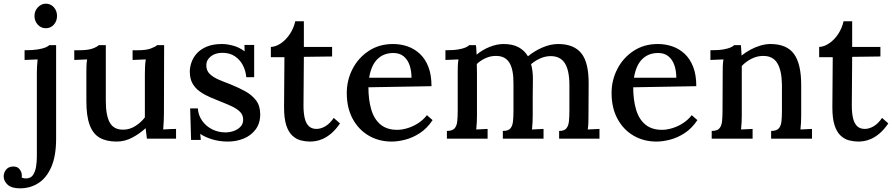

<svg xmlns="http://www.w3.org/2000/svg" viewBox="-108 -756 4864 1047"><path d="M1 271Q-45 271 -66.5 251Q-88 231 -88 206Q-88 186 -75 169.5Q-62 153 -38 152Q-13 151 -1 167Q11 183 11 200Q11 203 11 206Q11 209 10 212Q21 217 33 217Q59 217 71.5 199Q84 181 88.5 153.5Q93 126 93 99V-360Q93 -377 94 -394.5Q95 -412 97 -432Q79 -431 60.5 -430.5Q42 -430 26 -429V-482Q71 -482 98 -486.5Q125 -491 139.5 -497Q154 -503 161 -510H198V1Q198 94 172 154Q146 214 101.5 242.5Q57 271 1 271ZM142 -602Q116 -602 98 -621.5Q80 -641 80 -669Q80 -697 99 -716.5Q118 -736 142 -736Q168 -736 185.5 -716.5Q203 -697 203 -669Q203 -641 185.5 -621.5Q168 -602 142 -602Z M528 16Q472 16 435.5 -5Q399 -26 381 -74.5Q363 -123 363 -203V-360Q363 -377 363.5 -395.5Q364 -414 367 -432Q350 -431 331 -430.5Q312 -430 297 -429V-482H321Q371 -482 396 -491Q421 -500 431 -510H469V-205Q469 -126 491 -87Q513 -48 565 -49Q599 -49 630.5 -69Q662 -89 682 -116V-353Q682 -375 683 -394.5Q684 -414 687 -432Q669 -431 650 -430.5Q631 -430 615 -429V-482H644Q688 -482 713 -491Q738 -500 749 -510H787L786 -142Q786 -126 785 -98.5Q784 -71 782 -50Q799 -51 817.5 -52Q836 -53 852 -53V0H693Q691 -16 689.5 -30Q688 -44 686 -57Q655 -28 614 -6Q573 16 528 16Z M1135 16Q1088 16 1048 3.5Q1008 -9 984 -26L987 7H934L929 -165H971Q973 -128 994 -98Q1015 -68 1048.5 -51Q1082 -34 1121 -34Q1144 -34 1166 -41.5Q1188 -49 1203 -64.5Q1218 -80 1218 -103Q1218 -128 1202.5 -144.5Q1187 -161 1160.5 -174Q1134 -187 1100 -200Q1070 -212 1039.5 -225Q1009 -238 983 -256Q957 -274 942 -300.5Q927 -327 927 -366Q927 -389 936 -415.5Q945 -442 965 -464.5Q985 -487 1019 -501.5Q1053 -516 1103 -516Q1130 -516 1163.5 -507Q1197 -498 1226 -476L1225 -511H1278V-335H1235Q1232 -370 1216.5 -400Q1201 -430 1173 -449Q1145 -468 1105 -468Q1066 -468 1041.5 -448.5Q1017 -429 1017 -400Q1017 -371 1035.5 -353Q1054 -335 1084 -322Q1114 -309 1149 -296Q1191 -279 1228 -259Q1265 -239 1288 -209Q1311 -179 1311 -133Q1311 -83 1285.5 -49.5Q1260 -16 1220 0Q1180 16 1135 16Z M1583 16Q1558 16 1532.5 9.5Q1507 3 1486 -16.5Q1465 -36 1453 -73Q1441 -110 1441 -171L1443 -444H1369V-500Q1396 -501 1424 -520Q1452 -539 1473 -571Q1494 -603 1502 -640H1549V-500H1703V-448L1549 -446L1547 -179Q1547 -141 1553.5 -112.5Q1560 -84 1575.5 -68.5Q1591 -53 1618 -53Q1641 -53 1665.5 -67Q1690 -81 1712 -113L1746 -83Q1722 -48 1698 -28Q1674 -8 1652 1.5Q1630 11 1612 13.5Q1594 16 1583 16Z M2028 16Q1958 16 1902.5 -16.5Q1847 -49 1815 -108.5Q1783 -168 1783 -249Q1783 -319 1814.5 -380Q1846 -441 1903 -478.5Q1960 -516 2035 -516Q2077 -516 2114.5 -503Q2152 -490 2181.5 -462.5Q2211 -435 2228 -391.5Q2245 -348 2245 -286L1901 -280Q1901 -212 1916.5 -159Q1932 -106 1967 -77Q2002 -48 2058 -48Q2085 -48 2115.5 -57.5Q2146 -67 2173.5 -85Q2201 -103 2220 -128L2251 -101Q2221 -56 2182 -30.5Q2143 -5 2102.5 5.5Q2062 16 2028 16ZM1905 -332H2136Q2136 -370 2125.5 -400.5Q2115 -431 2093 -449Q2071 -467 2037 -467Q1984 -467 1950 -433.5Q1916 -400 1905 -332Z M2329 0V-42Q2359 -42 2371 -56Q2383 -70 2385.5 -95Q2388 -120 2388 -153V-361Q2388 -377 2388.5 -395.5Q2389 -414 2392 -432Q2375 -431 2356 -430.5Q2337 -430 2321 -429V-482Q2366 -482 2391.5 -486.5Q2417 -491 2430.5 -497Q2444 -503 2451 -510H2487Q2489 -500 2489.5 -486.5Q2490 -473 2491 -458Q2522 -484 2561.5 -500Q2601 -516 2638 -516Q2687 -516 2719.5 -498.5Q2752 -481 2771 -449Q2806 -478 2850 -497Q2894 -516 2936 -516Q3021 -516 3062 -465.5Q3103 -415 3102 -297L3101 -124Q3101 -106 3100.5 -87.5Q3100 -69 3097 -50Q3113 -51 3130 -51.5Q3147 -52 3161 -53V0H2941V-42Q2969 -42 2980.5 -56Q2992 -70 2994.5 -95Q2997 -120 2997 -153V-297Q2996 -376 2971 -413Q2946 -450 2895 -450Q2866 -450 2838 -437.5Q2810 -425 2788 -406Q2793 -389 2795.5 -368.5Q2798 -348 2798 -326Q2797 -276 2797 -225.5Q2797 -175 2797 -124Q2797 -106 2796 -87.5Q2795 -69 2793 -50Q2809 -51 2825.5 -51.5Q2842 -52 2856 -53V0H2634V-42Q2664 -42 2675.5 -56Q2687 -70 2689.5 -95Q2692 -120 2692 -153V-298Q2693 -377 2669.5 -414.5Q2646 -452 2595 -451Q2566 -451 2539 -438.5Q2512 -426 2492 -407Q2492 -395 2492.5 -382Q2493 -369 2493 -354V-124Q2493 -106 2492 -87.5Q2491 -69 2489 -50Q2505 -51 2521 -51.5Q2537 -52 2551 -53V0Z M3472 16Q3402 16 3346.5 -16.5Q3291 -49 3259 -108.5Q3227 -168 3227 -249Q3227 -319 3258.5 -380Q3290 -441 3347 -478.5Q3404 -516 3479 -516Q3521 -516 3558.5 -503Q3596 -490 3625.5 -462.5Q3655 -435 3672 -391.5Q3689 -348 3689 -286L3345 -280Q3345 -212 3360.5 -159Q3376 -106 3411 -77Q3446 -48 3502 -48Q3529 -48 3559.5 -57.5Q3590 -67 3617.5 -85Q3645 -103 3664 -128L3695 -101Q3665 -56 3626 -30.5Q3587 -5 3546.5 5.5Q3506 16 3472 16ZM3349 -332H3580Q3580 -370 3569.5 -400.5Q3559 -431 3537 -449Q3515 -467 3481 -467Q3428 -467 3394 -433.5Q3360 -400 3349 -332Z M3773 0V-42Q3803 -42 3815 -56Q3827 -70 3829.5 -95Q3832 -120 3832 -153L3833 -361Q3833 -377 3833.5 -395.5Q3834 -414 3837 -432Q3819 -431 3800.5 -430.5Q3782 -430 3766 -429V-482Q3811 -482 3836.5 -486.5Q3862 -491 3875.5 -497Q3889 -503 3896 -510H3932Q3933 -501 3933.5 -493Q3934 -485 3934.5 -476Q3935 -467 3936 -453Q3958 -471 3984 -485Q4010 -499 4038.5 -507.5Q4067 -516 4093 -516Q4182 -516 4221.5 -462Q4261 -408 4261 -293V-124Q4261 -106 4260 -87.5Q4259 -69 4257 -50Q4273 -51 4289.5 -51.5Q4306 -52 4320 -53V0H4097V-42Q4127 -42 4139 -56Q4151 -70 4153.5 -95Q4156 -120 4156 -153V-293Q4155 -372 4130.5 -412Q4106 -452 4052 -451Q4020 -451 3989 -435Q3958 -419 3937 -396Q3937 -386 3937 -374.5Q3937 -363 3937 -351V-124Q3937 -106 3936 -87.5Q3935 -69 3933 -50Q3949 -51 3965.5 -51.5Q3982 -52 3996 -53V0Z M4573 16Q4548 16 4522.5 9.5Q4497 3 4476 -16.5Q4455 -36 4443 -73Q4431 -110 4431 -171L4433 -444H4359V-500Q4386 -501 4414 -520Q4442 -539 4463 -571Q4484 -603 4492 -640H4539V-500H4693V-448L4539 -446L4537 -179Q4537 -141 4543.5 -112.5Q4550 -84 4565.5 -68.5Q4581 -53 4608 -53Q4631 -53 4655.5 -67Q4680 -81 4702 -113L4736 -83Q4712 -48 4688 -28Q4664 -8 4642 1.5Q4620 11 4602 13.5Q4584 16 4573 16Z"/></svg>

Font: Lora Medium
Style: Regular
Weight: 500
Designer: Olga Karpushina, Alexei Vanyashin (Cyrillic)
Foundry: Cyreal
Version: Version 3.004